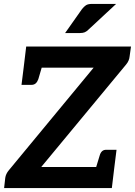

<svg xmlns="http://www.w3.org/2000/svg" viewBox="-20 -962 690 982"><path d="M1 0 7 -53Q10 -73 25 -91L459 -616H101L114 -724H650L643 -674Q641 -651 625 -632L191 -108H565L552 0ZM465 -85 490 -167Q494 -181 502 -188.5Q510 -196 524 -196H576L565 -108ZM200 -639 176 -557Q171 -543 162.5 -535.5Q154 -528 141 -528H90L101 -616ZM451 -942H574L433 -811Q423 -801 413.5 -797Q404 -793 389 -793H313L399 -915Q409 -928 419.5 -935Q430 -942 451 -942Z"/></svg>

Font: Aleo
Style: Bold Italic
Weight: 700
Italic angle: -7°
Version: Version 2.001;gftools[0.9.29]